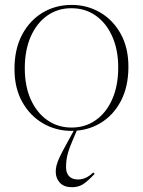

<svg xmlns="http://www.w3.org/2000/svg" viewBox="-20 -523 582 782"><path d="M271.5 -3.5Q327.5 -3.5 370.2 -33.8Q413 -64 437.2 -119Q461.5 -174 461.5 -248.5Q461.5 -320 437.2 -374.5Q413 -429 370.2 -459.2Q327.5 -489.5 270.5 -489.5Q215 -489.5 172.2 -459.2Q129.5 -429 105.2 -374Q81 -319 81 -244.5Q81 -172.5 105.2 -118.2Q129.5 -64 172.5 -33.8Q215.5 -3.5 271.5 -3.5ZM270.5 10Q208 10 155.2 -20.5Q102.5 -51 70.8 -107.5Q39 -164 39 -242Q39 -323 69.8 -381.2Q100.5 -439.5 153.2 -471.2Q206 -503 272 -503Q335 -503 387.5 -472.5Q440 -442 471.5 -385.5Q503 -329 503 -251Q503 -170.5 472.5 -112Q442 -53.5 389.2 -21.8Q336.5 10 270.5 10ZM274.5 52Q263 78.5 257.5 97.5Q252 116.5 250.5 131Q249 145.5 249 159Q249 181.5 261.5 194.8Q274 208 298 208Q313 208 327.8 201.8Q342.5 195.5 360 179.5L365.5 185Q335.5 217 316.8 228.2Q298 239.5 273.5 239.5Q240.5 239.5 223.8 221.2Q207 203 207 176.5Q207 164.5 210.2 151Q213.5 137.5 222.2 118.5Q231 99.5 247.5 69.5L285.5 0H296.5Z"/></svg>

Font: Newsreader 60pt ExtraLight
Style: Regular
Weight: 250
Designer: Hugues Gentile
Foundry: Production Type
Version: Version 1.003